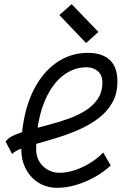

<svg xmlns="http://www.w3.org/2000/svg" viewBox="-20 -885 640 919"><path d="M474 -155 510 -93Q476 -61 432.5 -37Q389 -13 343 0.5Q297 14 254 14Q205 14 166 -9.5Q127 -33 104.5 -75Q82 -117 82 -171Q82 -274 105 -358.5Q128 -443 170.5 -504Q213 -565 271.5 -598.5Q330 -632 401 -632Q468 -632 505 -598.5Q542 -565 542 -495Q542 -437 518 -394.5Q494 -352 454 -321Q414 -290 364.5 -267.5Q315 -245 264 -229Q213 -213 166.5 -200Q120 -187 86 -175Q52 -163 38 -148L7 -207Q19 -226 50 -239Q81 -252 123 -263.5Q165 -275 212.5 -287.5Q260 -300 305.5 -316Q351 -332 388 -355Q425 -378 447.5 -411Q470 -444 470 -490Q470 -526 448 -544.5Q426 -563 395 -563Q343 -563 298.5 -535Q254 -507 221.5 -455Q189 -403 171 -331Q153 -259 153 -172Q153 -121 186 -89.5Q219 -58 265 -58Q300 -58 338 -70.5Q376 -83 411.5 -105Q447 -127 474 -155ZM392 -679 264 -813 323 -865 451 -732Z"/></svg>

Font: Victor Mono
Style: Italic
Weight: 400
Italic angle: -12°
Monospace: yes
Designer: Rune Bjørnerås
Version: Version 1.561;gftools[0.9.30]